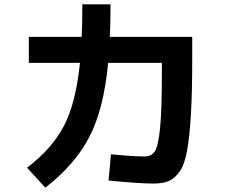

<svg xmlns="http://www.w3.org/2000/svg" viewBox="-20 -820 1040 886"><path d="M360 -800H490Q490 -720 487 -650H867V-547Q867 -393 861 -292Q855 -191 843.5 -126Q832 -61 809 -28.5Q786 4 758.5 15.5Q731 27 687 27Q621 27 481 13L492 -108Q595 -98 647 -98Q679 -98 694.5 -121.5Q710 -145 718.5 -227.5Q727 -310 727 -482V-530H479Q459 -316 392 -187.5Q325 -59 189 46L105 -46Q219 -133 274.5 -238Q330 -343 349 -530H113V-650H357Q360 -719 360 -800Z"/></svg>

Font: Mplus 1p Bold
Style: Bold
Weight: 700
Version: Version 1.061